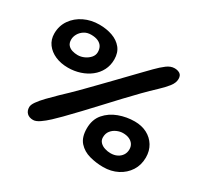

<svg xmlns="http://www.w3.org/2000/svg" viewBox="-130 -782 1025 969"><g transform="rotate(30 383.0 -297.0)"><path d="M163.5 -336Q122 -336 89.2 -350.2Q56.5 -364.5 37.2 -390.5Q18 -416.5 18 -451.5Q18 -496.5 42 -531Q66 -565.5 106 -584.8Q146 -604 194 -604Q235.5 -604 270 -591.8Q304.5 -579.5 325.2 -554Q346 -528.5 346 -488.5Q346 -454 331.5 -425.8Q317 -397.5 291.5 -377.5Q266 -357.5 233 -346.8Q200 -336 163.5 -336ZM174 -415.5Q193.5 -415.5 212.2 -424.2Q231 -433 243.2 -447.2Q255.5 -461.5 255.5 -479.5Q255.5 -497.5 247.8 -510.8Q240 -524 223.8 -531.5Q207.5 -539 182.5 -539Q159.5 -539 142.5 -528Q125.5 -517 116.2 -500.5Q107 -484 107 -467.5Q107 -447.5 116.8 -436.2Q126.5 -425 142 -420.2Q157.5 -415.5 174 -415.5ZM565.5 -69.5Q586.5 -69.5 603 -77.5Q619.5 -85.5 629.2 -100Q639 -114.5 639 -134Q639 -150.5 630.8 -163Q622.5 -175.5 607.2 -182.5Q592 -189.5 570.5 -189.5Q553 -189.5 534.8 -181.5Q516.5 -173.5 504.5 -158.2Q492.5 -143 492.5 -120.5Q492.5 -103 503.8 -91.5Q515 -80 531.8 -74.8Q548.5 -69.5 565.5 -69.5ZM568 9.5Q527 9.5 488.2 -1Q449.5 -11.5 424.5 -39.2Q399.5 -67 399.5 -118.5Q399.5 -170.5 428.2 -204Q457 -237.5 501.2 -253.8Q545.5 -270 592.5 -270Q633 -270 664.2 -253.8Q695.5 -237.5 713.5 -208Q731.5 -178.5 731.5 -140Q731.5 -96 709.8 -62.2Q688 -28.5 651 -9.5Q614 9.5 568 9.5ZM143 -19.5Q120 -19.5 107 -32.2Q94 -45 94 -66.5Q94 -80 107.5 -99.2Q121 -118.5 144 -142.5Q167 -166.5 195 -193.5Q213.5 -210.5 237 -233.5Q260.5 -256.5 287.2 -283.5Q314 -310.5 342.2 -339.8Q370.5 -369 398.5 -397.8Q426.5 -426.5 452.5 -453.8Q478.5 -481 500.8 -503.8Q523 -526.5 539.5 -543.5Q564.5 -569 587 -586Q609.5 -603 632 -603Q650.5 -603 663.2 -594.8Q676 -586.5 676 -565.5Q676 -543 657.8 -519.8Q639.5 -496.5 611 -470Q581.5 -442.5 548 -408.5Q514.5 -374.5 479 -336.5Q443.5 -298.5 407 -259.2Q370.5 -220 334.8 -182Q299 -144 265.5 -110Q247 -91 224.5 -70Q202 -49 180.5 -34.2Q159 -19.5 143 -19.5Z"/></g></svg>

Font: Gluten SemiBold
Style: Regular
Weight: 600
Designer: Tyler Finck
Foundry: Etcetera Type Company
Version: Version 1.300